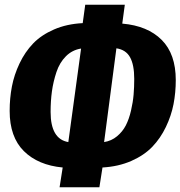

<svg xmlns="http://www.w3.org/2000/svg" viewBox="-20 -753 766 815"><path d="M726.1 -413.1Q726.1 -360.4 716.6 -311Q707 -261.7 684.1 -213.9Q661.1 -166 626.5 -129.9Q591.8 -93.8 537.4 -69.8Q482.9 -45.9 415 -42L401.9 42H232.9L246.1 -42Q141.6 -51.8 81.3 -111.6Q21 -171.4 21 -282.2Q21 -335.9 30.5 -385.7Q40 -435.5 63 -483.9Q85.9 -532.2 120.6 -568.4Q155.3 -604.5 209.2 -627.9Q263.2 -651.4 331.1 -654.8L341.8 -732.9H509.8L499 -652.8Q606.4 -643.6 666.3 -583.7Q726.1 -523.9 726.1 -413.1ZM421.9 -149.9Q453.1 -154.8 476.8 -174.6Q500.5 -194.3 514.2 -220.9Q527.8 -247.6 536.1 -283.4Q544.4 -319.3 547.1 -351.1Q549.8 -382.8 549.8 -418Q549.8 -478 532 -510Q514.2 -542 474.1 -547.9ZM194.8 -277.8Q194.8 -162.6 270 -149.9L324.2 -546.9Q286.6 -541 259.8 -514.2Q232.9 -487.3 219.5 -446.8Q206.1 -406.2 200.4 -365.2Q194.8 -324.2 194.8 -277.8Z"/></svg>

Font: Fira Sans Compressed ExtraBold
Style: Italic
Weight: 800
Width: 3
Italic angle: -8°
Designer: Carrois Corporate & Edenspiekermann AG
Foundry: Carrois Corporate GbR & Edenspiekermann AG
Version: Version 4.203;PS 004.203;hotconv 1.0.88;makeotf.lib2.5.64775